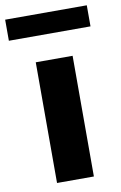

<svg xmlns="http://www.w3.org/2000/svg" viewBox="-123 -808 542 857"><g transform="rotate(-10 148.0 -379.0)"><path d="M64.5 0V-547H231.5V0ZM-37 -662.5V-758H333V-662.5Z"/></g></svg>

Font: Encode Sans Semi Expanded
Style: Bold
Weight: 700
Width: 6
Designer: Multiple Designers
Foundry: Impallari Type
Version: Version 2.000